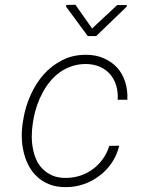

<svg xmlns="http://www.w3.org/2000/svg" viewBox="-20 -765 627 795"><path d="M251 -28.3Q220.2 -28.3 197 -38.3Q173.8 -48.3 157.2 -64.9Q140.6 -81.1 130.6 -103.3Q120.6 -125.5 116.2 -150.4Q111.3 -175.3 111.6 -201.9Q111.8 -228.5 115.7 -253.9L119.1 -274.4Q124 -301.8 133.5 -329.3Q143.1 -356.9 156.7 -381.8Q169.9 -406.7 188 -428.5Q206.1 -450.2 228.5 -466.3Q251 -481.9 277.8 -491Q304.7 -500 335.9 -500Q368.7 -499.5 393.8 -488.3Q418.9 -477.1 436 -457.5Q453.1 -437.5 461.2 -410.6Q469.2 -383.8 467.3 -352.1H507.3Q509.3 -391.6 498.3 -425.8Q487.3 -460 465.3 -484.9Q442.4 -509.3 409.9 -523.7Q377.4 -538.1 336.9 -538.1Q282.2 -538.6 237.8 -515.9Q193.4 -493.2 160.6 -456.5Q127.9 -418.9 106.7 -371.3Q85.4 -323.7 77.1 -274.4L73.7 -253.4Q69.3 -223.6 70.3 -193.4Q71.3 -163.1 78.1 -135.3Q85 -105 98.9 -78.6Q112.8 -52.2 134.3 -32.7Q155.3 -13.2 184.3 -1.7Q213.4 9.8 250.5 9.8Q290 10.3 326.2 -2.2Q362.3 -14.6 392.1 -37.6Q421.9 -59.6 443.1 -91.3Q464.4 -123 473.6 -161.6L432.6 -161.1Q423.3 -131.3 405.8 -106.7Q388.2 -82 364.7 -64.9Q340.8 -46.9 312 -37.6Q283.2 -28.3 251 -28.3ZM361.3 -647 292.5 -745.1 254.4 -744.6 253.4 -737.8 343.3 -615.7H378.4L504.4 -737.3L504.9 -744.1H465.3Z"/></svg>

Font: Roboto Mono ExtraLight
Style: Italic
Weight: 250
Italic angle: -10°
Monospace: yes
Designer: Google
Version: Version 3.000